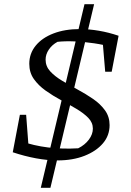

<svg xmlns="http://www.w3.org/2000/svg" viewBox="-20 -756 624 918"><path d="M255 11Q207 11 152.5 1Q98 -9 41 -28L80 -81Q202 -38 354 -47Q386 -63 405 -88.5Q424 -114 424 -141Q424 -170 402 -192.5Q380 -215 345.5 -235.5Q311 -256 272 -277Q233 -298 198.5 -322.5Q164 -347 142 -378Q120 -409 120 -451Q120 -500 150.5 -537.5Q181 -575 235.5 -596Q290 -617 362 -617Q406 -617 453 -609Q500 -601 547 -585L519 -530Q477 -542 430 -549Q383 -556 337 -558Q291 -560 255 -556Q229 -542 213.5 -519Q198 -496 198 -471Q198 -439 220 -415Q242 -391 277 -370Q312 -349 351 -328Q390 -307 425 -283Q460 -259 482 -228.5Q504 -198 504 -158Q504 -108 472 -70.5Q440 -33 384 -11Q328 11 255 11ZM119 -23 41 -28 75 -207H105ZM175 142 384 -736H430L221 142ZM483 -413 468 -591 547 -585 514 -413Z"/></svg>

Font: Piazzolla Thin
Style: Italic
Weight: 400
Italic angle: -11.3°
Version: Version 2.005